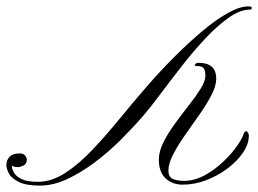

<svg xmlns="http://www.w3.org/2000/svg" viewBox="-90 -582 810 602"><path d="M689 -562Q700 -562 699.5 -557Q699 -552 694 -552Q663 -552 627 -526.5Q591 -501 553.5 -461Q516 -421 480.5 -375.5Q445 -330 414 -288.5Q383 -247 360 -220Q328 -183 289 -144Q250 -105 206.5 -72.5Q163 -40 119.5 -20Q76 0 35 0Q-8 0 -31 -11.5Q-54 -23 -62 -38Q-70 -53 -70 -64Q-70 -80 -60 -90.5Q-50 -101 -28 -101Q-17 -101 -11.5 -94.5Q-6 -88 -6 -81Q-6 -68 -16.5 -63Q-27 -58 -33 -58Q-44 -58 -48.5 -60.5Q-53 -63 -53 -63Q-53 -63 -52 -55.5Q-51 -48 -44 -37.5Q-37 -27 -20 -19.5Q-3 -12 29 -12Q72 -12 115 -40Q158 -68 200.5 -113Q243 -158 285 -209.5Q327 -261 367 -307Q411 -358 456.5 -403.5Q502 -449 545 -485Q588 -521 625 -541.5Q662 -562 689 -562ZM533 -385Q588 -385 588 -335Q588 -313 573 -284Q558 -255 535.5 -223Q513 -191 490.5 -159Q468 -127 453 -98Q438 -69 438 -47Q438 -28 451 -21.5Q464 -15 487 -15Q520 -15 552 -32.5Q584 -50 610.5 -75.5Q637 -101 654 -125.5Q671 -150 675 -165Q677 -167 678.5 -169Q680 -171 682 -171Q684 -171 687.5 -166Q691 -161 690 -152Q689 -128 671 -102Q653 -76 623 -53.5Q593 -31 556.5 -17Q520 -3 482 -3Q451 -3 429.5 -22.5Q408 -42 408 -82Q408 -107 422.5 -136Q437 -165 459 -195Q481 -225 503 -253Q525 -281 539.5 -304.5Q554 -328 554 -344Q554 -361 548.5 -368Q543 -375 528 -375Q518 -375 521.5 -380Q525 -385 533 -385Z"/></svg>

Font: Kapakana
Style: Regular
Weight: 400
Designer: Kousuke Nagai
Version: Version 1.002